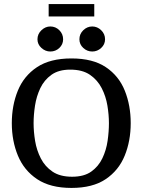

<svg xmlns="http://www.w3.org/2000/svg" viewBox="-20 -914 700 943"><path d="M331 9Q227 9 162.5 -34Q98 -77 68 -149.5Q38 -222 38 -309Q38 -396 67.5 -468.5Q97 -541 161.5 -584Q226 -627 331 -627Q436 -627 500 -584Q564 -541 593 -468.5Q622 -396 622 -309Q622 -222 592.5 -149.5Q563 -77 499 -34Q435 9 331 9ZM334 -46Q393 -46 428.5 -71.5Q464 -97 483 -137Q502 -177 508.5 -222.5Q515 -268 515 -309Q515 -350 507.5 -395.5Q500 -441 479.5 -481Q459 -521 422 -546.5Q385 -572 325 -572Q268 -572 232.5 -546.5Q197 -521 178 -481Q159 -441 152 -395.5Q145 -350 145 -309Q145 -267 152.5 -221.5Q160 -176 180.5 -136Q201 -96 238 -71Q275 -46 334 -46ZM433 -661Q408 -661 389 -678.5Q370 -696 370 -721Q370 -747 389 -765.5Q408 -784 433 -784Q458 -784 477 -765.5Q496 -747 496 -721Q496 -696 477 -678.5Q458 -661 433 -661ZM227 -661Q203 -661 183.5 -678.5Q164 -696 164 -721Q164 -747 183.5 -765.5Q203 -784 227 -784Q253 -784 271.5 -765.5Q290 -747 290 -721Q290 -696 271.5 -678.5Q253 -661 227 -661ZM219 -833V-894H443V-833Z"/></svg>

Font: Manuale Medium
Style: Regular
Weight: 500
Designer: Eduardo Tunni / Pablo Cosgaya
Foundry: Eduardo Tunni / Pablo Cosgaya
Version: Version 1.002